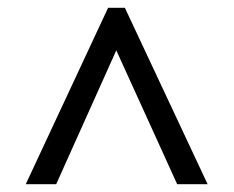

<svg xmlns="http://www.w3.org/2000/svg" viewBox="-20 -734 599 492"><path d="M46 -262 257 -714H300L512 -262H434L278 -605L124 -262Z"/></svg>

Font: Noto Serif Armenian
Style: Bold
Weight: 700
Version: Version 2.007